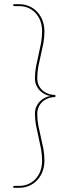

<svg xmlns="http://www.w3.org/2000/svg" viewBox="-20 -771 330 912"><path d="M243 -310Q224.5 -310 208.8 -304Q193 -298 181.5 -287.5Q170 -277 163.5 -262.5Q157 -248 157 -231Q157 -201.5 162.2 -174.2Q167.5 -147 174 -120Q180.5 -93 185.8 -65.2Q191 -37.5 191 -8Q191 19 182.2 42.5Q173.5 66 157.8 83.5Q142 101 119.8 111Q97.5 121 71 121H43V117Q43 112 49 112H71Q94 112 114 103.5Q134 95 148.8 79.2Q163.5 63.5 171.8 41.5Q180 19.5 180 -8Q180 -36.5 174.8 -64.2Q169.5 -92 163 -119.8Q156.5 -147.5 151.2 -175.2Q146 -203 146 -231Q146 -250 152.8 -264.8Q159.5 -279.5 170.2 -290Q181 -300.5 194 -306.8Q207 -313 219.5 -315Q207 -317 194 -323.2Q181 -329.5 170.2 -340Q159.5 -350.5 152.8 -365.2Q146 -380 146 -399Q146 -427 151.2 -454.8Q156.5 -482.5 163 -510.2Q169.5 -538 174.8 -565.8Q180 -593.5 180 -622Q180 -649.5 171.8 -671.5Q163.5 -693.5 148.8 -709.2Q134 -725 114 -733.5Q94 -742 71 -742H49Q43 -742 43 -747V-751H71Q97.5 -751 119.8 -741Q142 -731 157.8 -713.5Q173.5 -696 182.2 -672.5Q191 -649 191 -622Q191 -592.5 185.8 -564.8Q180.5 -537 174 -510Q167.5 -483 162.2 -455.5Q157 -428 157 -399Q157 -381.5 163.5 -367Q170 -352.5 181.5 -342Q193 -331.5 208.8 -325.8Q224.5 -320 243 -320Z"/></svg>

Font: Lato 2
Style: Regular
Weight: 100
Designer: Lukasz Dziedzic with Adam Twardoch and Botio Nikoltchev
Foundry: tyPoland Lukasz Dziedzic
Version: Version 2.015; 2015-08-06; http://www.latofonts.com/